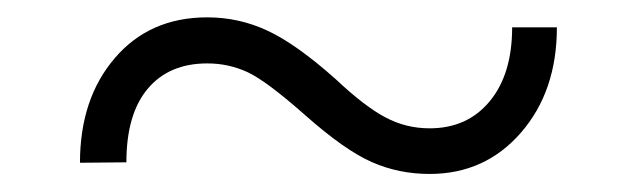

<svg xmlns="http://www.w3.org/2000/svg" viewBox="-20 -404 725 218"><path d="M612.3 -373Q612.3 -300.3 571.5 -253.4Q530.8 -206.5 467.8 -206.5Q432.6 -206.5 402.1 -220Q371.6 -233.4 327.1 -272.7Q282.7 -312 261.2 -322Q239.7 -332 215.3 -332Q171.9 -332 147.7 -303.2Q123.5 -274.4 123.5 -219.7L70.8 -219.2Q70.8 -292 110.4 -338.1Q149.9 -384.3 215.3 -384.3Q251.5 -384.3 283.9 -369.1Q316.4 -354 361.3 -314Q394 -283.2 417.5 -270.8Q440.9 -258.3 467.8 -258.3Q510.7 -258.3 536.1 -289.1Q561.5 -319.8 561.5 -373Z"/></svg>

Font: Vazir Thin FD
Style: Thin-FD
Weight: 100
Designer: Saber Rastikerdar
Foundry: Saber Rastikerdar
Version: Version 30.0.0